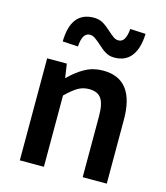

<svg xmlns="http://www.w3.org/2000/svg" viewBox="-120 -917 873 1009"><g transform="rotate(15 316.0 -412.5)"><path d="M83 -555H190L201 -480H203Q245 -522 288.5 -545.5Q332 -569 385 -569Q556 -569 556 -348V0H425V-331Q425 -399 405 -427.5Q385 -456 339 -456Q305 -456 278 -440Q251 -424 214 -388V0H83ZM329 -698Q307 -717 295 -725Q283 -733 268 -733Q228 -733 223 -657L139 -662Q142 -825 266 -825Q295 -825 316 -812.5Q337 -800 362 -777Q382 -759 394 -751Q406 -743 420 -743Q440 -743 451 -761.5Q462 -780 465 -817L549 -813Q547 -735 515 -692.5Q483 -650 422 -650Q395 -650 374 -662.5Q353 -675 329 -698Z"/></g></svg>

Font: Merged Yaku Han JP SemiBold
Style: Regular
Weight: 600
Designer: Ryoko NISHIZUKA 西塚涼子 (kana, bopomofo & ideographs); Paul D. Hunt (Latin, Greek & Cyrillic); Sandoll Communications 산돌커뮤니
Foundry: Adobe
Version: Version 2.004